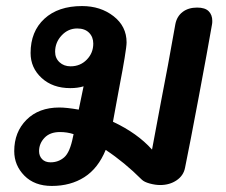

<svg xmlns="http://www.w3.org/2000/svg" viewBox="-20 -606 746 634"><path d="M681 -537Q681 -529 680 -525Q666 -444 636.5 -287Q607 -130 591 -52Q586 -26 563 -10.5Q540 5 509 5Q493 5 474.5 0Q456 -5 448 -13Q391 -70 329 -111Q304 -50 258.5 -21Q213 8 151 8Q94 8 60.5 -26Q27 -60 27 -107Q27 -170 67.5 -210.5Q108 -251 176 -251Q200 -251 240 -244L256 -321Q237 -315 212 -315Q154 -315 117.5 -348.5Q81 -382 81 -431Q81 -502 126.5 -544Q172 -586 251 -586Q312 -586 355 -552.5Q398 -519 398 -466Q398 -454 391.5 -414.5Q385 -375 376.5 -331.5Q368 -288 364 -264L353 -204Q434 -166 482 -112L511 -267Q534 -384 559 -526Q564 -552 583 -566.5Q602 -581 631 -581Q657 -581 669 -569Q681 -557 681 -537ZM213 -387Q245 -387 266.5 -409Q288 -431 288 -462Q288 -484 274 -498Q260 -512 235 -512Q205 -512 183.5 -489Q162 -466 162 -435Q162 -414 176.5 -400.5Q191 -387 213 -387ZM223 -163Q202 -170 178 -170Q145 -170 127 -151Q109 -132 109 -107Q109 -91 119 -80.5Q129 -70 147 -70Q173 -70 192 -86.5Q211 -103 221 -154Z"/></svg>

Font: Mali SemiBold
Style: Italic
Weight: 600
Italic angle: -10°
Version: Version 1.000; ttfautohint (v1.6)